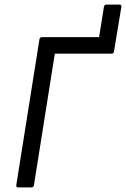

<svg xmlns="http://www.w3.org/2000/svg" viewBox="-20 -817 549 837"><path d="M59 0Q50 0 51 -10L152 -646Q154 -655 163 -655H412L433 -787Q435 -797 444 -797H501Q511 -797 509 -787L477 -593Q475 -583 467 -583H219L128 -10Q126 0 118 0Z"/></svg>

Font: Sofia Sans Semi Condensed
Style: Italic
Weight: 400
Italic angle: -9°
Designer: Botio Nikoltchev, Ani Petrova
Foundry: lettersoup
Version: Version 4.101